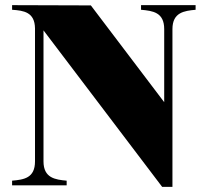

<svg xmlns="http://www.w3.org/2000/svg" viewBox="-20 -720 802 746"><path d="M528 -700V-682C574 -678 618 -672 618 -607V-323L333 -699L27 -700V-682C72 -679 115 -673 116 -610V-93C116 -28 73 -22 27 -18V0H239V-18C195 -22 149 -28 149 -93V-602L610 6H650V-607C650 -672 696 -678 740 -682V-700Z"/></svg>

Font: Sprat
Style: Bold
Weight: 700
Designer: Ethan Nakache
Foundry: Collletttivo
Version: Version 2.000;Glyphs 3.2 (3217)